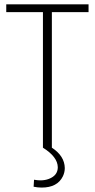

<svg xmlns="http://www.w3.org/2000/svg" viewBox="-20 -680 438 884"><path d="M171.9 183.6Q244.1 183.6 269.5 131.8Q278.3 113.3 278.3 93.8Q277.3 38.1 218.8 0V-624H387.7V-660.2H8.8V-624H177.7V0Q245.1 42 246.1 89.8Q246.1 127.9 205.1 143.6Q187.5 150.4 166 150.4Q152.3 150.4 136.7 147.5L134.8 179.7Q153.3 183.6 171.9 183.6Z"/></svg>

Font: Yaldevi Colombo ExtraLight
Style: Regular
Weight: 275
Designer: Sol Matas, Denzil Rajitha, Kosala Senevirathne and Pathum Egodawatta
Foundry: Mooniak
Version: Version 1.020 ; ttfautohint (v1.6)